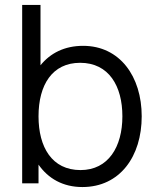

<svg xmlns="http://www.w3.org/2000/svg" viewBox="-20 -740 632 775"><path d="M135.5 0V-75.5C174.5 -19.5 234 15 312.5 15C464 15 552 -108.5 552 -270.5C552 -431.5 463.5 -555 315.5 -555C240.5 -555 183 -525.5 143.5 -476.5V-720H69.5V0ZM305 -53.5C190 -53.5 135.5 -145.5 135.5 -270.5C135.5 -397.5 191 -486.5 303.5 -486.5C419.5 -486.5 474 -392.5 474 -270.5C474 -147.5 417.5 -53.5 305 -53.5Z"/></svg>

Font: Manrope
Style: Regular
Weight: 400
Designer: Mikhail Sharanda
Foundry: Mikhail Sharanda
Version: Version 4.505